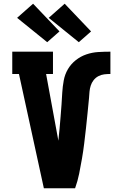

<svg xmlns="http://www.w3.org/2000/svg" viewBox="-20 -1013 640 1033"><path d="M216 0 82 -615H46V-735H265V-615H228L294 -256Q298 -288 300.5 -320.5Q303 -353 306 -385.5Q309 -418 311 -450.5Q313 -483 315 -515.5Q317 -548 323 -580.5Q329 -613 345.5 -641Q362 -669 388 -689.5Q414 -710 445 -720.5Q476 -731 508.5 -733Q541 -735 574 -735V-615Q557 -615 540.5 -613Q524 -611 509 -603Q494 -595 483.5 -581.5Q473 -568 468 -552Q463 -536 461.5 -519.5Q460 -503 459 -486Q455 -445 451 -404Q447 -363 442.5 -322.5Q438 -282 433 -241Q428 -200 421 -159.5Q414 -119 406 -79Q398 -39 384 0ZM404 -786 242 -917 328 -993 470 -844ZM234 -786 72 -917 158 -993 300 -844Z"/></svg>

Font: Iosevka Slab Heavy Extended
Style: Regular
Weight: 900
Width: 7
Monospace: yes
Designer: Belleve Invis
Foundry: Belleve Invis
Version: Version 11.1.0; ttfautohint (v1.8.3)